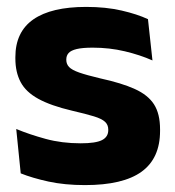

<svg xmlns="http://www.w3.org/2000/svg" viewBox="-20 -524 506 556"><path d="M226 12Q167.5 12 120.5 1.8Q73.5 -8.5 40 -22L27 -150.5Q65.5 -134.5 112.2 -121.8Q159 -109 213.5 -109Q257 -109 275.2 -118.2Q293.5 -127.5 293.5 -147V-149Q293.5 -162.5 284.2 -171.2Q275 -180 252.2 -187Q229.5 -194 188.5 -203.5Q127 -218 91 -237.8Q55 -257.5 39.8 -286.2Q24.5 -315 24.5 -354.5V-358.5Q24.5 -431.5 76.5 -467.8Q128.5 -504 229.5 -504Q286.5 -504 332 -493.5Q377.5 -483 408.5 -468.5L421.5 -349Q385.5 -365 341.2 -375.5Q297 -386 248.5 -386Q219 -386 202.2 -382Q185.5 -378 178.8 -370.5Q172 -363 172 -352V-350.5Q172 -338.5 180 -330Q188 -321.5 209.2 -314Q230.5 -306.5 270.5 -297Q332.5 -283.5 370.5 -266.2Q408.5 -249 426 -221.8Q443.5 -194.5 443.5 -149.5V-145Q443.5 -65.5 390 -26.8Q336.5 12 226 12Z"/></svg>

Font: Anek Latin
Style: Bold
Weight: 700
Designer: Yesha Goshar
Foundry: Ek Type
Version: Version 1.003